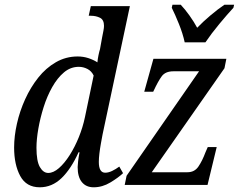

<svg xmlns="http://www.w3.org/2000/svg" viewBox="-20 -786 1015 816"><path d="M149 10Q92 10 66 -38Q40 -86 40 -159Q40 -207 52 -260.5Q64 -314 87 -364.5Q110 -415 142.5 -456Q175 -497 217.5 -521.5Q260 -546 310 -546Q334 -546 355.5 -539Q377 -532 394 -521Q395 -534 398.5 -551Q402 -568 405 -577L414 -627Q417 -642 419.5 -655Q422 -668 422 -676Q422 -702 405 -710.5Q388 -719 366 -719H357L366 -760H532L416 -215Q413 -199 409 -177Q405 -155 402.5 -134Q400 -113 400 -98Q400 -52 427 -52Q441 -52 456.5 -59.5Q472 -67 487 -78L503 -50Q483 -31 449 -10.5Q415 10 378 10Q346 10 328 -12Q310 -34 310 -76Q310 -84 312 -101Q314 -118 318 -139H314Q282 -68 241.5 -29Q201 10 149 10ZM185 -51Q207 -51 230.5 -71.5Q254 -92 276 -126.5Q298 -161 315 -203Q332 -245 341 -288L378 -465Q369 -484 351.5 -493Q334 -502 315 -502Q280 -502 252 -478.5Q224 -455 202 -416Q180 -377 165.5 -331Q151 -285 143 -239.5Q135 -194 135 -158Q135 -101 149.5 -76Q164 -51 185 -51ZM510 0 518 -39 826 -483H717Q683 -483 667.5 -462Q652 -441 633 -400L631 -396H593L632 -536H942L934 -496L625 -54H777Q807 -54 823.5 -78.5Q840 -103 853 -138L863 -161H901L862 0ZM765 -606Q757 -643 740.5 -684Q724 -725 710 -753L713 -766H748Q766 -747 785 -720.5Q804 -694 818 -668Q843 -694 875 -721Q907 -748 934 -766H975L972 -753Q946 -725 912 -684Q878 -643 853 -606Z"/></svg>

Font: Noto Serif Condensed
Style: Italic
Weight: 400
Width: 3
Italic angle: -12°
Designer: Monotype Design Team
Foundry: Monotype Imaging Inc.
Version: Version 2.014; ttfautohint (v1.8.4.7-5d5b)